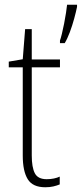

<svg xmlns="http://www.w3.org/2000/svg" viewBox="-20 -780 345 810"><path d="M177 -24Q193 -24 207.5 -27Q222 -30 232 -35V-2Q220 3 205 6.5Q190 10 171 10Q118 10 97 -24Q76 -58 76 -124V-496H17V-520L76 -530L86 -657H114V-529H233V-496H114V-124Q114 -74 127 -49Q140 -24 177 -24ZM305 -751Q301 -731 293 -701.5Q285 -672 274.5 -644Q264 -616 253 -598H233V-609Q236 -617 241 -637Q246 -657 250.5 -680.5Q255 -704 258.5 -726Q262 -748 263 -760H305Z"/></svg>

Font: Noto Sans Khmer Condensed ExtraLight
Style: Regular
Weight: 200
Width: 3
Designer: Danh Hong and the Monotype Design Team
Foundry: Monotype Imaging Inc.
Version: Version 2.004; ttfautohint (v1.8.4.7-5d5b)